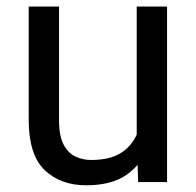

<svg xmlns="http://www.w3.org/2000/svg" viewBox="-20 -548 591 578"><path d="M391.6 -528.3H482.9V0H396L391.6 -122.1ZM446.8 -234.4Q446.8 -164.1 426.8 -108.9Q406.7 -53.7 361.3 -22Q315.9 9.8 239.7 9.8Q162.1 9.8 114.3 -36.1Q66.4 -82 66.4 -187.5V-528.3H157.7V-186.5Q157.7 -138.7 171.6 -112.5Q185.5 -86.4 207.8 -76.4Q230 -66.4 254.4 -66.4Q312 -66.4 345.7 -88.6Q379.4 -110.8 394 -148.9Q408.7 -187 408.7 -233.4Z"/></svg>

Font: Heebo
Style: Regular
Weight: 400
Designer: Oded Ezer
Foundry: Ezer Type House
Version: Version 3.100